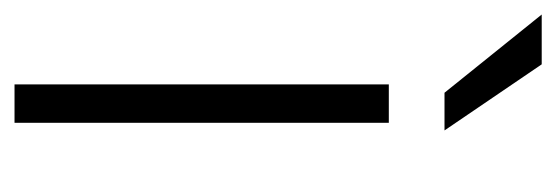

<svg xmlns="http://www.w3.org/2000/svg" viewBox="-298 -508 784 271"><g transform="rotate(90 94.5 -372.0)"><path d="M131.8 0H77.6V-528.3H131.8ZM142.6 -606.9H89.4L-21 -744.1H49.3Z"/></g></svg>

Font: Roboto Condensed Light
Style: Regular
Weight: 300
Designer: Google
Version: Version 2.134; 2016